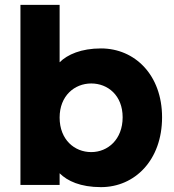

<svg xmlns="http://www.w3.org/2000/svg" viewBox="-20 -760 715 789"><path d="M395 -561C314 -561 257 -536 225 -504V-740H64V0H225V-48C257 -16 311 9 395 9C534 9 646 -102 646 -278C646 -452 534 -561 395 -561ZM225 -277C225 -366 286 -417 355 -417C423 -417 484 -368 484 -278C484 -187 423 -135 355 -135C286 -135 225 -186 225 -277Z"/></svg>

Font: Malmofest
Style: Bold
Weight: 700
Designer: Jonny Pinhorn (Poppins), Kolossal
Version: Version 1.004;Glyphs 3.1.2 (3151)